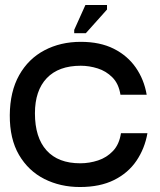

<svg xmlns="http://www.w3.org/2000/svg" viewBox="-20 -741 642 771"><path d="M301 10Q222.3 10 158.2 -22.3Q94 -54.7 56.3 -119Q18.7 -183.3 19.3 -278.7Q20 -373.3 57 -439.2Q94 -505 158.5 -539Q223 -573 304.3 -573Q381.7 -573 437 -545.2Q492.3 -517.3 525.5 -469.3Q558.7 -421.3 569 -360.7H463.7Q456.7 -405 431.3 -430.3Q406 -455.7 372.2 -466.3Q338.3 -477 304.3 -477Q215.3 -477 167.8 -427.2Q120.3 -377.3 120.3 -286Q120.3 -189 166.8 -137.2Q213.3 -85.3 302.3 -85.3Q339 -85.3 373.8 -96.8Q408.7 -108.3 433.8 -134.8Q459 -161.3 465.7 -206H572Q561.3 -144.7 528 -95.5Q494.7 -46.3 438.2 -18.2Q381.7 10 301 10ZM324.7 -607.7H278V-621L323 -721H409.7V-702.7Z"/></svg>

Font: Darker Grotesque Light
Style: Regular
Weight: 300
Designer: Gabriel Lam
Foundry: TypeRant
Version: Version 1.000;gftools[0.9.28]